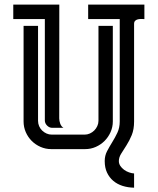

<svg xmlns="http://www.w3.org/2000/svg" viewBox="-20 -662 702 855"><path d="M85 -546.9H149.4V-124Q149.4 -111.3 154.3 -100.1Q159.2 -88.9 167.7 -80.6Q176.3 -72.3 187.3 -67.4Q198.2 -62.5 210.9 -62.5H356.9Q369.1 -62.5 380.4 -67.6Q391.6 -72.8 399.9 -81.1Q408.2 -89.4 413.3 -100.6Q418.5 -111.8 418.5 -124V-546.9H482.4V-121.1Q482.4 -96.2 472.4 -73.7Q462.4 -51.3 445.6 -34.4Q428.7 -17.6 406.5 -7.8Q384.3 2 359.4 2H208Q183.1 2 160.6 -7.8Q138.2 -17.6 121.3 -34.4Q104.5 -51.3 94.7 -73.7Q85 -96.2 85 -121.1ZM446.3 55.2Q446.3 31.2 456.8 11.2Q467.3 -8.8 479.7 -28.8Q492.2 -48.8 502.7 -71Q513.2 -93.3 513.2 -121.1V-577.1H372.6V-641.6H623V-577.1Q616.7 -577.1 608.9 -577.4Q601.1 -577.6 594 -575.9Q586.9 -574.2 582 -569.6Q577.1 -564.9 577.1 -555.7V-121.1Q577.1 -85.9 566.7 -60.5Q556.2 -35.2 543.2 -14.9Q530.3 5.4 519.8 22Q509.3 38.6 509.3 55.2Q509.3 66.9 515.9 76.9Q522.5 86.9 532.7 94.2Q543 101.6 554.9 105.7Q566.9 109.9 577.1 110.4V173.8Q549.8 173.3 525.9 165.8Q502 158.2 484.4 143.3Q466.8 128.4 456.5 106.4Q446.3 84.5 446.3 55.2ZM212.4 -92.8Q199.7 -92.8 189.7 -102.8Q179.7 -112.8 179.7 -125.5V-577.1H39.1V-641.6H244.1L243.7 -134.8Q243.7 -123.5 248.3 -111.1Q252.9 -98.6 262.7 -92.8Z"/></svg>

Font: Isar CAT
Style: Regular
Weight: 400
Designer: Digitized by Peter Wiegel
Foundry: CAT-Fonts, Peter Wiegel
Version: Version 1.000; ttfautohint (v1.3)